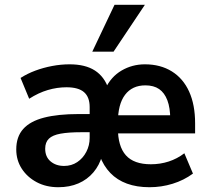

<svg xmlns="http://www.w3.org/2000/svg" viewBox="-20 -773 875 803"><path d="M224 10Q173 10 133.5 -11Q94 -32 71 -67.5Q48 -103 48 -148Q48 -201 77 -233.5Q106 -266 164 -281Q222 -296 309 -296H372V-220H319Q267 -220 233.5 -214Q200 -208 184.5 -193Q169 -178 169 -151Q169 -117 191.5 -98Q214 -79 248 -79Q279 -79 303 -95Q327 -111 341 -138Q355 -165 355 -196V-325Q355 -367 331.5 -387.5Q308 -408 258 -408Q219 -408 180 -396.5Q141 -385 102 -360L66 -447Q94 -465 127.5 -477.5Q161 -490 198 -497Q235 -504 271 -504Q337 -504 377 -478Q417 -452 434 -401H420Q444 -452 488.5 -478Q533 -504 586 -504Q651 -504 698.5 -474.5Q746 -445 771 -390Q796 -335 796 -257V-215H456V-291H707L692 -274Q692 -322 680 -353.5Q668 -385 645.5 -400.5Q623 -416 588 -416Q533 -416 503 -376.5Q473 -337 473 -260V-238Q473 -161 506.5 -123.5Q540 -86 611 -86Q650 -86 685.5 -97.5Q721 -109 751 -132L787 -47Q749 -19 702 -4.5Q655 10 605 10Q552 10 511 -5Q470 -20 441.5 -49.5Q413 -79 397 -122H407Q396 -82 370.5 -52Q345 -22 308 -6Q271 10 224 10ZM366 -557 459 -753H586L455 -557Z"/></svg>

Font: Nunito Sans 10pt SemiCondensed
Style: Bold
Weight: 700
Width: 4
Designer: Vernon Adams
Foundry: Vernon Adams
Version: Version 3.101;gftools[0.9.27]